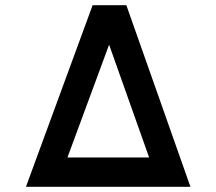

<svg xmlns="http://www.w3.org/2000/svg" viewBox="-20 -720 834 740"><path d="M337 -700H467L714 0H80ZM194 -113H601L570 -70L354 -679H449L224 -70Z"/></svg>

Font: Uncut Sans Variable
Style: Regular
Weight: 400
Designer: Kasper Nordkvist
Foundry: UNCUT.wtf
Version: Version 1.304;Glyphs 3.2 (3246)